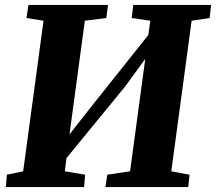

<svg xmlns="http://www.w3.org/2000/svg" viewBox="-20 -763 881 783"><path d="M4 0 8 -50.5 74.5 -64.5 157.5 -678.5 88 -689.5 96 -743H420.5L413.5 -689.5L326 -678.5L254.5 -148.5L222 -162.5L354.5 -331L626.5 -672.5L575.5 -552L593 -678.5L517 -689.5L523.5 -743H841L835 -689.5L761.5 -678.5L678.5 -64.5L753 -50.5L747.5 0H410L417.5 -50.5L510.5 -64.5L581 -587L610.5 -575.5L492.5 -413L207.5 -65L253.5 -138.5L244.5 -64.5L327 -50.5L323 0Z"/></svg>

Font: Merriweather 20pt Black
Style: Italic
Weight: 900
Italic angle: -7.8°
Version: Version 2.101